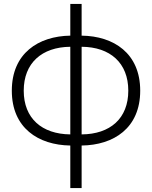

<svg xmlns="http://www.w3.org/2000/svg" viewBox="-20 -730 772 975"><path d="M337 225H394.5V9C557.5 7 692 -79.5 692 -269.5C692 -459.5 557.5 -547 394.5 -549V-710H337V-549C174.5 -546.5 40 -459 40 -269.5C40 -80 174.5 6.5 337 9ZM394.5 -492.5C539.5 -491.5 631.5 -410.5 631.5 -269.5C631.5 -128.5 539.5 -48.5 394.5 -47.5ZM337 -47.5C192.5 -49 100.5 -129 100.5 -269.5C100.5 -410 192.5 -491 337 -492.5Z"/></svg>

Font: Vela Sans Light
Style: Regular
Weight: 300
Designer: Principal design: Mikhail Sharanda - project Manrope.
Design modification: Ravid Balaliev
Foundry: Mikhail Sharanda
Version: Version 1.001